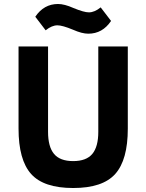

<svg xmlns="http://www.w3.org/2000/svg" viewBox="-20 -931 734 963"><path d="M423 -762Q391 -762 346 -782Q293 -804 268 -804Q240 -804 209 -779L157 -847Q200 -911 271 -911Q303 -911 348 -891Q401 -869 426 -869Q454 -869 485 -894L537 -826Q494 -762 423 -762ZM73 -286V-698H221V-270Q221 -195 251 -159Q281 -123 347 -123Q413 -123 443 -159Q473 -195 473 -270V-698H621V-286Q621 -129 558 -58.5Q495 12 347 12Q199 12 136 -58.5Q73 -129 73 -286Z"/></svg>

Font: Anuphan
Style: Bold
Weight: 700
Designer: Mike Abbink, Paul van der Laan, Pieter van Rosmalen, Mint Tantisuwanna
Foundry: Bold Monday; Cadson Demak
Version: Version 3.002;hotconv 1.0.109;makeotfexe 2.5.65596